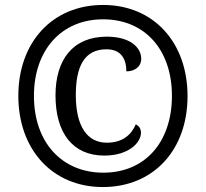

<svg xmlns="http://www.w3.org/2000/svg" viewBox="-20 -745 831 775"><path d="M395 10C600 10 737 -140 737 -357C737 -574 600 -725 396 -725C191 -725 54 -574 54 -358C54 -142 191 10 395 10ZM397 -48C231 -48 117 -169 117 -358C117 -543 228 -667 396 -667C565 -667 674 -544 674 -358C674 -173 567 -48 397 -48ZM401 -117C499 -117 549 -169 549 -209C549 -226 541 -237 528 -243C510 -201 475 -169 411 -169C331 -169 286 -237 286 -361C286 -478 321 -546 410 -546C471 -546 490 -504 490 -457C523 -457 550 -475 550 -508C550 -553 506 -597 411 -597C274 -597 204 -504 204 -360C204 -209 273 -117 401 -117Z"/></svg>

Font: Noto Serif Sinhala SemiCondensed ExtraBold
Style: Regular
Weight: 800
Width: 4
Designer: Jelle Bosma - Monotype Design Team
Foundry: Monotype Imaging Inc.
Version: Version 2.007